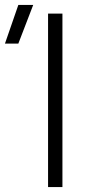

<svg xmlns="http://www.w3.org/2000/svg" viewBox="-94 -755 372 775"><path d="M100 0V-700H158V0ZM-74 -579 -20 -735H40L-20 -579Z"/></svg>

Font: Geologica Thin
Style: Regular
Weight: 100
Designer: Sindre Bremnes, Frode Helland
Foundry: Monokrom Skriftforlag AS
Version: Version 1.010; ttfautohint (v1.8.4.7-5d5b);gftools[0.9.28]